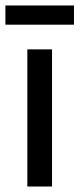

<svg xmlns="http://www.w3.org/2000/svg" viewBox="-28 -680 290 700"><path d="M71.7 0V-500H161.7V0ZM-8.3 -590V-660H241.7V-590Z"/></svg>

Font: Familjen Grotesk GF
Style: Regular
Weight: 400
Designer: Anders Wikstroem, Jonas Baeckman, Matilda Gysing, Kristian Moeller
Foundry: Familjen STHLM AB
Version: Version 2.000; Beta; Release 4; Build 6